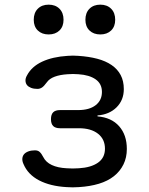

<svg xmlns="http://www.w3.org/2000/svg" viewBox="-20 -797 640 825"><path d="M96 -473Q116 -511 161 -532Q206 -553 270 -557Q282 -558 293.5 -558Q305 -558 317 -557Q362 -554 398 -544.5Q434 -535 459.5 -517.5Q485 -500 498.5 -474.5Q512 -449 512 -414Q512 -367 481 -336Q450 -305 399 -301V-297Q459 -292 492 -254.5Q525 -217 525 -157Q525 -120 510.5 -90.5Q496 -61 469.5 -40Q443 -19 405 -7.5Q367 4 319 7Q306 8 292.5 8Q279 8 266 7Q196 3 148 -22Q100 -47 81 -92Q75 -105 76 -116Q77 -127 83.5 -134.5Q90 -142 102 -146.5Q114 -151 130 -151Q136 -151 141 -149.5Q146 -148 150 -144.5Q154 -141 158 -135.5Q162 -130 166 -122Q177 -100 202.5 -88Q228 -76 266 -74Q279 -73 292.5 -73Q306 -73 319 -74Q371 -77 401 -98Q431 -119 431 -158Q431 -199 401 -222.5Q371 -246 319 -246H238Q218 -246 208.5 -255.5Q199 -265 199 -285Q199 -305 208.5 -314.5Q218 -324 238 -324H316Q364 -324 391 -345Q418 -366 418 -402Q418 -437 391 -456Q364 -475 317 -478Q305 -479 293.5 -479Q282 -479 270 -478Q238 -476 215 -467.5Q192 -459 181 -443Q175 -435 170 -429.5Q165 -424 160.5 -421Q156 -418 151 -416.5Q146 -415 141 -415Q125 -415 113.5 -419.5Q102 -424 96 -431.5Q90 -439 89.5 -450Q89 -461 96 -473ZM411 -649Q382 -649 364.5 -666Q347 -683 347 -712Q347 -742 364.5 -759.5Q382 -777 411 -777Q440 -777 457.5 -759.5Q475 -742 475 -712Q475 -683 457.5 -666Q440 -649 411 -649ZM189 -649Q160 -649 142.5 -666Q125 -683 125 -712Q125 -742 142.5 -759.5Q160 -777 189 -777Q218 -777 235.5 -759.5Q253 -742 253 -712Q253 -683 235.5 -666Q218 -649 189 -649Z"/></svg>

Font: Maple Mono NF
Style: Regular
Weight: 400
Monospace: yes
Designer: subframe7536
Version: Version 7.000